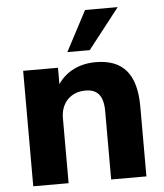

<svg xmlns="http://www.w3.org/2000/svg" viewBox="-55 -845 764 893"><g transform="rotate(-5 327.0 -398.0)"><path d="M229 0V-304.2C229 -373.5 274.4 -422.4 344.2 -422.4C397.9 -422.4 427.7 -394 427.7 -318.8V0H592.3V-325.7C592.3 -479.5 529.3 -549.8 402.8 -549.8C327.6 -549.8 263.7 -518.6 226.6 -462.4V-539.1H64V0ZM380.9 -607.9 527.8 -795.9H375.5L276.4 -607.9Z"/></g></svg>

Font: Winston ExtraBold
Style: Regular
Weight: 800
Designer: Vernon Adams, Kim Jin-seong, David Berlow, Cristiano Sobral
Foundry: The Winston Project Authors
Version: Version 3.004